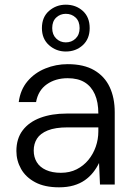

<svg xmlns="http://www.w3.org/2000/svg" viewBox="-20 -788 571 820"><path d="M232 12Q171 12 130.5 -9.5Q90 -31 70 -66.5Q50 -102 50 -143Q50 -196 77 -231.5Q104 -267 152.5 -285Q201 -303 264 -303H400Q400 -352 385 -385.5Q370 -419 341.5 -436.5Q313 -454 269 -454Q217 -454 180 -428Q143 -402 134 -352H60Q67 -405 97.5 -441Q128 -477 173.5 -495.5Q219 -514 269 -514Q338 -514 382.5 -488Q427 -462 448.5 -416Q470 -370 470 -309V0H407L403 -92Q393 -71 378 -52Q363 -33 342.5 -18.5Q322 -4 294.5 4Q267 12 232 12ZM240 -50Q278 -50 307.5 -65Q337 -80 357.5 -105Q378 -130 389 -161.5Q400 -193 400 -227V-244H269Q216 -244 184 -231Q152 -218 138 -196Q124 -174 124 -145Q124 -117 137 -95.5Q150 -74 176.5 -62Q203 -50 240 -50ZM261 -568Q220 -568 189.5 -595Q159 -622 159 -668Q159 -715 189.5 -741.5Q220 -768 261 -768Q304 -768 333.5 -741.5Q363 -715 363 -668Q363 -622 333.5 -595Q304 -568 261 -568ZM261 -607Q286 -607 303 -623.5Q320 -640 320 -668Q320 -697 303 -713Q286 -729 261 -729Q237 -729 220 -713Q203 -697 203 -668Q203 -640 220 -623.5Q237 -607 261 -607Z"/></svg>

Font: DM Sans 16pt Light
Style: Regular
Weight: 300
Version: Version 4.004;gftools[0.9.30]